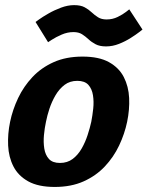

<svg xmlns="http://www.w3.org/2000/svg" viewBox="-20 -732 584 760"><path d="M20 -250Q30 -298 51.8 -344Q73.7 -390 108.5 -427Q143.3 -464 192.5 -486Q241.7 -508 306.7 -508Q371.7 -508 411.3 -486Q451 -464 470 -427Q489 -390 491.2 -344Q493.3 -298 483.3 -250Q473.3 -202 451.5 -156Q429.7 -110 394.8 -73Q360 -36 310.8 -14Q261.7 8 196.7 8Q131.7 8 92 -14Q52.3 -36 33.3 -73Q14.3 -110 12.2 -156Q10 -202 20 -250ZM162 -250Q156.7 -225.7 154 -197.5Q151.3 -169.3 155.3 -144Q159.3 -118.7 173.7 -102.8Q188 -87 217.3 -87Q246.7 -87 267.7 -102.8Q288.7 -118.7 303.2 -144Q317.7 -169.3 326.8 -197.5Q336 -225.7 341.3 -250Q346 -274.3 349 -302Q352 -329.7 348 -355Q344 -380.3 329.7 -396.2Q315.3 -412 286 -412Q256.7 -412 235.7 -396.2Q214.7 -380.3 199.8 -355Q185 -329.7 175.8 -302Q166.7 -274.3 162 -250ZM120.7 -645Q120.7 -645 134.5 -655Q148.3 -665 171.5 -678.3Q194.7 -691.7 221.5 -701.7Q248.3 -711.7 273.3 -711.7Q299.3 -711.7 315 -703.2Q330.7 -694.7 342.7 -683.3Q354.7 -672 368.2 -663.5Q381.7 -655 402 -655Q425.7 -655 446 -665Q466.3 -675 479 -685Q491.7 -695 491.7 -695L544 -615Q544 -615 531.2 -605Q518.3 -595 497.3 -581.7Q476.3 -568.3 451 -558.3Q425.7 -548.3 399.7 -548.3Q374.7 -548.3 358.5 -556.8Q342.3 -565.3 330.2 -576.7Q318 -588 304.7 -596.5Q291.3 -605 270.7 -605Q247 -605 224 -595Q201 -585 185.7 -575Q170.3 -565 170.3 -565Z"/></svg>

Font: Epunda Slab Light
Style: Italic
Weight: 300
Italic angle: -12°
Designer: Simon Atzbach
Foundry: typofactur
Version: Version 1.102